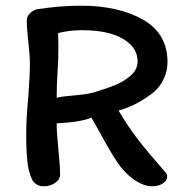

<svg xmlns="http://www.w3.org/2000/svg" viewBox="-20 -653 644 674"><path d="M560 -49Q567 -42 567 -33Q567 -19 551.5 -9Q536 1 514 1Q483 1 447 -25Q415 -48 390 -86Q365 -124 332 -185Q306 -232 301 -240Q262 -224 179 -220Q179 -186 185 -128Q191 -68 191 -41Q191 -23 173.5 -11Q156 1 134 1Q108 1 94 -20Q80 -48 76 -87Q72 -126 72 -180Q72 -237 79 -309Q85 -389 85 -427Q85 -458 79 -510Q78 -519 76 -541Q74 -563 74 -581Q74 -595 84.5 -605.5Q95 -616 107 -620Q188 -633 265 -633Q396 -633 482 -584Q568 -535 568 -435Q568 -404 554.5 -375.5Q541 -347 518 -328Q457 -281 396 -265Q431 -206 466.5 -160.5Q502 -115 560 -49ZM267 -547Q225 -547 184 -537L185 -486Q185 -442 182 -400Q179 -358 179 -310Q196 -314 215 -315.5Q234 -317 240 -318Q284 -322 308 -328Q353 -342 382.5 -353.5Q412 -365 437.5 -386.5Q463 -408 463 -438Q463 -486 412 -516.5Q361 -547 267 -547Z"/></svg>

Font: Itim
Style: Regular
Weight: 400
Designer: Suppakit Chalermlarp
Version: Version 1.002g